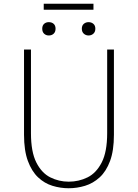

<svg xmlns="http://www.w3.org/2000/svg" viewBox="-20 -990 734 1023"><path d="M346 13Q302 13 259.5 0Q217 -13 183 -45Q149 -77 128.5 -132.5Q108 -188 108 -272V-726H145V-280Q145 -181 173.5 -124.5Q202 -68 248 -45Q294 -22 346 -22Q400 -22 446.5 -45Q493 -68 522 -124.5Q551 -181 551 -280V-726H587V-272Q587 -188 566.5 -132.5Q546 -77 511 -45Q476 -13 433 0Q390 13 346 13ZM240 -801Q225 -801 215 -810.5Q205 -820 205 -837Q205 -854 215 -863Q225 -872 240 -872Q256 -872 266 -863Q276 -854 276 -837Q276 -820 266 -810.5Q256 -801 240 -801ZM213 -938V-970H478V-938ZM452 -801Q437 -801 426.5 -810.5Q416 -820 416 -837Q416 -854 426.5 -863Q437 -872 452 -872Q467 -872 477.5 -863Q488 -854 488 -837Q488 -820 477.5 -810.5Q467 -801 452 -801Z"/></svg>

Font: Noto Sans TC
Style: Regular
Weight: 100
Designer: Ryoko NISHIZUKA 西塚涼子 (kana, bopomofo & ideographs); Paul D. Hunt (Latin, Greek & Cyrillic); Sandoll Communications 산돌커뮤니
Foundry: Adobe
Version: Version 2.004;hotconv 1.0.118;makeotfexe 2.5.65603